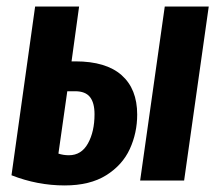

<svg xmlns="http://www.w3.org/2000/svg" viewBox="-20 -550 668 585"><path d="M398 -201Q398 -145 375.5 -96Q353 -47 303.5 -16Q254 15 177 15Q94 15 15 -16L87 -530H221L198 -363H210Q303 -363 350.5 -321Q398 -279 398 -201ZM482 -530H616L541 0H407ZM268 -202Q268 -237 254 -254.5Q240 -272 209 -272H185L158 -82Q173 -77 190 -77Q228 -77 248 -113Q268 -149 268 -202Z"/></svg>

Font: Fira Sans Extra Condensed SemiBold
Style: Italic
Weight: 600
Width: 3
Italic angle: -8°
Designer: Carrois Corporate & Edenspiekermann AG
Foundry: Carrois Corporate GbR & Edenspiekermann AG
Version: Version 4.203